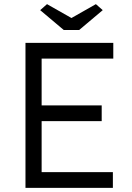

<svg xmlns="http://www.w3.org/2000/svg" viewBox="-20 -907 639 927"><path d="M103 0V-700H527V-624H181V-398H471V-322H181V-76H525V0ZM288 -762 174 -858 207 -887 325 -820 443 -887 476 -858 362 -762Z"/></svg>

Font: Mach Light
Style: Regular
Weight: 300
Version: Version 1.002